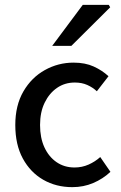

<svg xmlns="http://www.w3.org/2000/svg" viewBox="-20 -759 499 791"><path d="M278 12Q211 12 158 -18.5Q105 -49 74 -106Q43 -163 43 -244Q43 -325 76.5 -382.5Q110 -440 165 -470.5Q220 -501 283 -501Q331 -501 366 -485Q401 -469 427 -445L379 -383Q362 -399 339.5 -409Q317 -419 288 -419Q247 -419 215 -397Q183 -375 164 -336Q145 -297 145 -244Q145 -191 163 -152Q181 -113 213 -91Q245 -69 287 -69Q318 -69 345 -81Q372 -93 393 -112L435 -51Q404 -22 364 -5Q324 12 278 12ZM195 -570 321 -739H428L434 -729L274 -570Z"/></svg>

Font: Source Sans 3 ExtraLight Medium
Style: Regular
Weight: 500
Version: Version 3.052;hotconv 1.1.0;makeotfexe 2.6.0